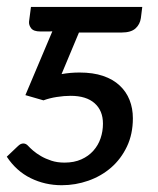

<svg xmlns="http://www.w3.org/2000/svg" viewBox="-20 -527 454 552"><path d="M385 -475Q382.5 -457 369.5 -445.2Q356.5 -433.5 329.5 -433.5H207L157 -314Q182.5 -318.5 208.5 -318.5Q247.5 -318.5 276.2 -308.8Q305 -299 324 -281.2Q343 -263.5 352.5 -239.5Q362 -215.5 362 -187Q362 -141.5 345 -105.8Q328 -70 299.5 -45.2Q271 -20.5 234 -7.5Q197 5.5 157.5 5.5Q109.5 5.5 68.2 -14.8Q27 -35 -0.5 -76.5L30 -105.5Q35.5 -111 39.5 -112.8Q43.5 -114.5 47 -114.5Q55 -114.5 61 -107.5Q66 -102 75.2 -94Q84.5 -86 97.8 -78.2Q111 -70.5 127.8 -65Q144.5 -59.5 165.5 -59.5Q193 -59.5 213.8 -68.8Q234.5 -78 248.5 -93.8Q262.5 -109.5 269.2 -129.5Q276 -149.5 276 -171.5Q276 -209 252 -230.2Q228 -251.5 183 -251.5Q164 -251.5 143.2 -248.2Q122.5 -245 105 -238.5L53 -253.5L130.5 -437Q125.5 -436.5 121 -436.5Q116.5 -436.5 111.5 -436.5H96Q76.5 -436.5 69.5 -445.8Q62.5 -455 63.5 -465L69 -507H389Z"/></svg>

Font: Lato Medium
Style: Italic
Weight: 500
Italic angle: -7°
Designer: Lukasz Dziedzic
Foundry: tyPoland Lukasz Dziedzic
Version: Version 2.006; 2014-01-15